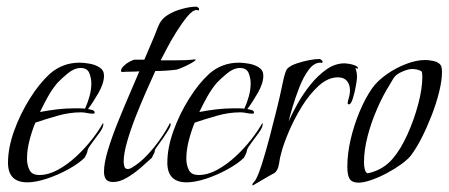

<svg xmlns="http://www.w3.org/2000/svg" viewBox="-20 -543 1346 576"><path d="M62 4Q4 4 4 -55Q4 -99 22 -149.5Q40 -200 69 -246.5Q98 -293 130 -322Q168 -355 219 -355Q231 -355 248.5 -352Q266 -349 279 -340.5Q292 -332 292 -316Q292 -293 275 -263.5Q258 -234 244 -216Q249 -215 256.5 -213Q264 -211 264 -205Q264 -202 259 -202Q250 -202 241 -204Q232 -206 223 -206Q189 -206 153.5 -196Q118 -186 86 -175Q76 -151 68.5 -122Q61 -93 61 -67Q61 -48 68.5 -33Q76 -18 98 -18Q125 -18 153.5 -33.5Q182 -49 208.5 -73.5Q235 -98 256 -125Q277 -152 289 -174Q290 -173 290 -170Q290 -161 279 -145.5Q268 -130 256.5 -115Q245 -100 243 -93Q242 -86 239.5 -81Q237 -76 234 -70Q217 -53 185.5 -35.5Q154 -18 120.5 -7Q87 4 62 4ZM100 -207Q126 -212 151.5 -215Q177 -218 203 -218Q211 -218 219 -218Q227 -218 235 -217Q243 -234 248.5 -254Q254 -274 254 -293Q254 -308 248 -323.5Q242 -339 222 -339Q203 -339 183.5 -323Q164 -307 152 -294Q136 -275 123.5 -252.5Q111 -230 100 -207Z M320 3Q304 3 298 -5Q292 -13 292 -28Q292 -54 304 -93.5Q316 -133 334 -177.5Q352 -222 369.5 -262.5Q387 -303 398 -329Q385 -328 372 -328Q359 -328 345 -327Q343 -329 343 -331Q343 -337 351 -345Q359 -353 369.5 -358.5Q380 -364 385 -364H413Q423 -388 433.5 -412Q444 -436 453 -460Q458 -473 464.5 -481.5Q471 -490 483 -498Q500 -509 525 -516Q550 -523 569 -523Q571 -523 573.5 -521Q576 -519 577 -518V-514Q577 -511 574.5 -512Q572 -513 570 -513Q558 -513 542 -493.5Q526 -474 509 -447Q492 -420 479.5 -395.5Q467 -371 462 -362H502Q518 -362 534 -362.5Q550 -363 566 -365L567 -363Q566 -363 566 -362Q566 -361 565 -361Q562 -358 550 -351.5Q538 -345 526 -340Q514 -335 509 -334Q493 -332 477.5 -331Q462 -330 446 -330Q436 -308 420 -272Q404 -236 388 -195.5Q372 -155 361.5 -118.5Q351 -82 351 -58Q351 -52 353 -44Q355 -36 363 -36Q370 -36 377 -41Q399 -54 420.5 -76.5Q442 -99 460.5 -125.5Q479 -152 490 -174Q492 -173 492 -170Q492 -164 485 -152.5Q478 -141 469 -128Q460 -115 452.5 -105Q445 -95 445 -93Q444 -85 441.5 -81.5Q439 -78 436 -70Q423 -58 403 -40.5Q383 -23 361 -10Q339 3 320 3Z M540 4Q482 4 482 -55Q482 -99 500 -149.5Q518 -200 547 -246.5Q576 -293 608 -322Q646 -355 697 -355Q709 -355 726.5 -352Q744 -349 757 -340.5Q770 -332 770 -316Q770 -293 753 -263.5Q736 -234 722 -216Q727 -215 734.5 -213Q742 -211 742 -205Q742 -202 737 -202Q728 -202 719 -204Q710 -206 701 -206Q667 -206 631.5 -196Q596 -186 564 -175Q554 -151 546.5 -122Q539 -93 539 -67Q539 -48 546.5 -33Q554 -18 576 -18Q603 -18 631.5 -33.5Q660 -49 686.5 -73.5Q713 -98 734 -125Q755 -152 767 -174Q768 -173 768 -170Q768 -161 757 -145.5Q746 -130 734.5 -115Q723 -100 721 -93Q720 -86 717.5 -81Q715 -76 712 -70Q695 -53 663.5 -35.5Q632 -18 598.5 -7Q565 4 540 4ZM578 -207Q604 -212 629.5 -215Q655 -218 681 -218Q689 -218 697 -218Q705 -218 713 -217Q721 -234 726.5 -254Q732 -274 732 -293Q732 -308 726 -323.5Q720 -339 700 -339Q681 -339 661.5 -323Q642 -307 630 -294Q614 -275 601.5 -252.5Q589 -230 578 -207Z M739 13Q737 13 737 12Q737 8 740.5 4.5Q744 1 746 -2Q755 -17 766.5 -53.5Q778 -90 789.5 -134Q801 -178 810.5 -216.5Q820 -255 824 -275Q826 -283 828.5 -296Q831 -309 835 -322Q839 -335 844 -339Q853 -347 871 -353Q889 -359 907.5 -362.5Q926 -366 938 -366Q940 -366 943 -364Q946 -362 947 -360L948 -357Q947 -354 945 -354.5Q943 -355 941 -355Q922 -355 906 -333.5Q890 -312 878 -281Q866 -250 857.5 -221.5Q849 -193 846 -179Q856 -202 872.5 -231.5Q889 -261 911 -288.5Q933 -316 959 -334.5Q985 -353 1014 -353Q1018 -353 1027.5 -351.5Q1037 -350 1045.5 -346.5Q1054 -343 1054 -338L1053 -337H1052L1046 -339Q1049 -332 1050 -325Q1051 -318 1051 -311Q1051 -305 1047.5 -285Q1044 -265 1038.5 -247.5Q1033 -230 1027 -230Q1023 -230 1023 -233Q1023 -238 1026.5 -249.5Q1030 -261 1030 -271Q1030 -289 1021 -300Q1012 -311 994 -311Q964 -311 936 -285.5Q908 -260 885 -222.5Q862 -185 846 -147Q830 -109 824 -85Q820 -72 817 -51.5Q814 -31 802 -23Q799 -22 783.5 -13Q768 -4 753.5 4.5Q739 13 739 13Z M1056 5Q1037 5 1029.5 -5.5Q1022 -16 1022 -43Q1022 -82 1032 -125Q1042 -168 1059 -208.5Q1076 -249 1097 -279Q1113 -301 1140 -320Q1167 -339 1198 -351Q1229 -363 1256 -363Q1265 -363 1278 -360.5Q1291 -358 1298 -352Q1303 -348 1304.5 -341Q1306 -334 1306 -328Q1306 -302 1297.5 -267.5Q1289 -233 1275 -197Q1261 -161 1245 -129.5Q1229 -98 1213 -77Q1204 -65 1184 -50.5Q1164 -36 1140.5 -23.5Q1117 -11 1094 -3Q1071 5 1056 5ZM1083 -23Q1130 -33 1159 -68Q1182 -95 1202 -139Q1222 -183 1234.5 -230Q1247 -277 1247 -312Q1247 -315 1246.5 -322Q1246 -329 1243 -330Q1231 -336 1216 -336Q1206 -336 1190 -329.5Q1174 -323 1166 -315Q1161 -310 1156.5 -301.5Q1152 -293 1148 -287Q1129 -257 1111.5 -217Q1094 -177 1083 -135Q1072 -93 1072 -56Q1072 -44 1074.5 -34.5Q1077 -25 1083 -23Z"/></svg>

Font: Beau Rivage
Style: Regular
Weight: 400
Designer: Robert E. Leuschke
Foundry: Robert E. Leuschke
Version: Version 1.010; ttfautohint (v1.8.3)